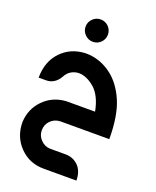

<svg xmlns="http://www.w3.org/2000/svg" viewBox="-182 -807 1000 1231"><g transform="rotate(20 318.5 -191.0)"><path d="M363.8 -626.5Q363.8 -595.2 341.8 -572.8Q319.3 -550.3 287.6 -550.3Q256.3 -550.3 233.9 -572.8Q211.4 -595.2 211.4 -626.5Q211.4 -657.7 233.9 -680.2Q256.3 -702.6 287.6 -702.6Q319.3 -702.6 341.8 -680.2Q363.8 -657.2 363.8 -626.5ZM267.1 0Q228 1.5 201.2 28.3Q174.8 55.7 174.8 93.8Q174.8 132.8 202.6 159.7Q229.5 187.5 268.6 187.5H372.6Q422.4 187.5 458.5 222.7Q493.7 258.8 493.7 321.8H268.6Q172.9 321.8 106.4 254.4Q40.5 186.5 40.5 86.9Q44.9 -2.9 104.5 -64.5Q163.6 -126 252.9 -133.8Q256.8 -134.3 261.2 -134.3Q265.6 -134.3 270.5 -134.3H455.1Q435.5 -237.3 381.3 -284.7Q326.7 -331.1 273.9 -331.1Q248.5 -331.1 222.7 -316.9Q197.3 -301.8 183.6 -273.9Q149.9 -215.8 90.8 -215.8H40.5Q41 -326.2 105.5 -393.6Q168.5 -460 266.1 -465.3H273.4Q278.8 -465.3 283.9 -465.3Q289.1 -465.3 294.4 -464.8Q375.5 -459 445.3 -407.7Q515.1 -356.9 558.1 -259.3Q601.1 -161.6 601.1 0Z"/></g></svg>

Font: DimaKhabar
Style: Bold
Weight: 700
Width: 6
Designer: R.Balvardi
Foundry: Dima Software Group
Version: Version 1.00;November 30, 2018;FontCreator 11.5.0.2427 64-bi